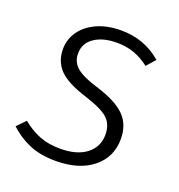

<svg xmlns="http://www.w3.org/2000/svg" viewBox="-105 -622 671 721"><g transform="rotate(20 230.5 -261.5)"><path d="M421 -475 390 -440Q360 -463 329 -474Q298 -485 260 -485Q204 -485 170 -461.5Q136 -438 136 -397Q136 -363 161.5 -341.5Q187 -320 251 -301Q328 -277 362.5 -242Q397 -207 397 -150Q397 -77 342 -33Q287 11 194 11Q133 11 88.5 -8Q44 -27 9 -60L42 -94Q76 -66 112 -52Q148 -38 194 -38Q262 -38 299.5 -67.5Q337 -97 337 -145Q337 -187 311.5 -210Q286 -233 217 -255Q140 -279 108.5 -311.5Q77 -344 77 -394Q77 -432 99 -464Q121 -496 162.5 -515Q204 -534 260 -534Q353 -534 421 -475Z"/></g></svg>

Font: Fira Sans Light
Style: Italic
Weight: 300
Italic angle: -8°
Designer: bBox Type GmbH & Carrois Corporate GbR & Edenspiekermann AG
Foundry: bBox Type GmbH & Carrois Corporate GbR & Edenspiekermann AG
Version: Version 4.301